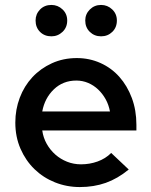

<svg xmlns="http://www.w3.org/2000/svg" viewBox="-20 -748 612 777"><path d="M42 0ZM501 -62Q456 -25 408 -8Q360 9 303 9Q250 9 202.5 -10Q155 -29 119.5 -63.5Q84 -98 63 -146Q42 -194 42 -252Q42 -305 60 -352.5Q78 -400 111 -435.5Q144 -471 190 -492Q236 -513 291 -513Q342 -513 386.5 -493Q431 -473 463 -437Q495 -401 513.5 -351.5Q532 -302 532 -243V-220H151Q155 -191 169 -166Q183 -141 204 -122.5Q225 -104 251.5 -93.5Q278 -83 308 -83Q343 -83 375 -94.5Q407 -106 430 -129Q448 -112 465.5 -95.5Q483 -79 501 -62ZM289 -422Q235 -422 198 -386.5Q161 -351 151 -297H425Q420 -324 407.5 -346.5Q395 -369 377 -386Q359 -403 336.5 -412.5Q314 -422 289 -422ZM188 -601Q160 -601 142 -619Q124 -637 124 -665Q124 -691 142 -709.5Q160 -728 188 -728Q214 -728 233 -710Q252 -692 252 -665Q252 -637 233 -619Q214 -601 188 -601ZM389 -601Q362 -601 343.5 -619Q325 -637 325 -665Q325 -691 343.5 -709.5Q362 -728 389 -728Q415 -728 434 -710Q453 -692 453 -665Q453 -637 434.5 -619Q416 -601 389 -601Z"/></svg>

Font: Rosa Sans Medium
Style: Regular
Weight: 500
Designer: Pentagram / MCKL
Foundry: Pentagram / MCKL
Version: Version 1.005;September 16, 2019;FontCreator 11.5.0.2425 64-